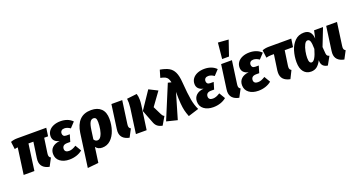

<svg xmlns="http://www.w3.org/2000/svg" viewBox="-55 -1703 5185 2789"><g transform="rotate(-20 2537.5 -309.0)"><path d="M464 -179Q462 -161 462 -154Q462 -135 468.5 -123.5Q475 -112 491 -103L427 18Q292 -9 292 -128Q292 -144 295 -163L330 -406H254L198 0H32L88 -406Q61 -405 39 -397L24 -514Q70 -532 125 -532H575L557 -406H497Z M537 -140Q537 -201 577.5 -239Q618 -277 692 -284Q591 -307 591 -393Q591 -440 617 -475.5Q643 -511 690.5 -531Q738 -551 800 -551Q854 -551 901 -534Q948 -517 983 -481L908 -401Q862 -434 818 -434Q788 -434 771.5 -418.5Q755 -403 755 -376Q755 -353 769 -339.5Q783 -326 812 -326H864L832 -219H786Q745 -219 726 -202Q707 -185 707 -155Q707 -130 723.5 -116Q740 -102 772 -102Q798 -102 824 -111.5Q850 -121 883 -142L938 -49Q900 -17 847.5 0.5Q795 18 736 18Q648 18 592.5 -24Q537 -66 537 -140Z M1482 -339Q1482 -247 1454.5 -165Q1427 -83 1373 -32.5Q1319 18 1243 18Q1178 18 1144 -29L1111 207L942 224L1013 -293Q1031 -419 1095.5 -485Q1160 -551 1273 -551Q1372 -551 1427 -497Q1482 -443 1482 -339ZM1312 -350Q1312 -394 1300 -410.5Q1288 -427 1263 -427Q1230 -427 1210 -392Q1190 -357 1179 -275L1160 -139Q1179 -105 1213 -105Q1247 -105 1269.5 -144.5Q1292 -184 1302 -240.5Q1312 -297 1312 -350Z M1700 -179Q1698 -161 1698 -154Q1698 -135 1704.5 -123.5Q1711 -112 1727 -103L1663 18Q1528 -9 1528 -126Q1528 -144 1531 -163L1582 -532H1749Z M2050 -89 1976 -280 2158 -550 2291 -483 2143 -279 2208 -147Q2217 -130 2225 -121.5Q2233 -113 2247 -107L2174 18Q2128 10 2097.5 -14Q2067 -38 2050 -89ZM1821 -388Q1826 -435 1826 -463Q1826 -492 1822 -526L1977 -544Q1991 -502 1991 -447Q1991 -413 1985 -368L1933 0H1767Z M2659 -477Q2673 -290 2690 -198Q2707 -106 2742 -34L2579 17Q2557 -39 2546 -85Q2535 -131 2529.5 -198.5Q2524 -266 2524 -377L2408 18L2242 -23L2458 -543L2510 -530Q2501 -569 2488 -590.5Q2475 -612 2450 -624.5Q2425 -637 2379 -646L2413 -761Q2498 -746 2547.5 -718.5Q2597 -691 2624.5 -634.5Q2652 -578 2659 -477Z M2761 -140Q2761 -201 2801.5 -239Q2842 -277 2916 -284Q2815 -307 2815 -393Q2815 -440 2841 -475.5Q2867 -511 2914.5 -531Q2962 -551 3024 -551Q3078 -551 3125 -534Q3172 -517 3207 -481L3132 -401Q3086 -434 3042 -434Q3012 -434 2995.5 -418.5Q2979 -403 2979 -376Q2979 -353 2993 -339.5Q3007 -326 3036 -326H3088L3056 -219H3010Q2969 -219 2950 -202Q2931 -185 2931 -155Q2931 -130 2947.5 -116Q2964 -102 2996 -102Q3022 -102 3048 -111.5Q3074 -121 3107 -142L3162 -49Q3124 -17 3071.5 0.5Q3019 18 2960 18Q2872 18 2816.5 -24Q2761 -66 2761 -140Z M3396 -179Q3394 -161 3394 -154Q3394 -135 3400.5 -123.5Q3407 -112 3423 -103L3359 18Q3224 -9 3224 -126Q3224 -144 3227 -163L3278 -532H3445ZM3503 -830 3423 -596H3317L3341 -842Z M3458 -140Q3458 -201 3498.5 -239Q3539 -277 3613 -284Q3512 -307 3512 -393Q3512 -440 3538 -475.5Q3564 -511 3611.5 -531Q3659 -551 3721 -551Q3775 -551 3822 -534Q3869 -517 3904 -481L3829 -401Q3783 -434 3739 -434Q3709 -434 3692.5 -418.5Q3676 -403 3676 -376Q3676 -353 3690 -339.5Q3704 -326 3733 -326H3785L3753 -219H3707Q3666 -219 3647 -202Q3628 -185 3628 -155Q3628 -130 3644.5 -116Q3661 -102 3693 -102Q3719 -102 3745 -111.5Q3771 -121 3804 -142L3859 -49Q3821 -17 3768.5 0.5Q3716 18 3657 18Q3569 18 3513.5 -24Q3458 -66 3458 -140Z M4182 -179Q4180 -159 4180 -154Q4180 -135 4186.5 -123.5Q4193 -112 4209 -103L4149 18Q4011 -9 4011 -129Q4011 -151 4013 -163L4048 -406H4009Q3966 -406 3928 -395L3913 -514Q3957 -532 4016 -532H4362L4344 -406H4215Z M4689 -413 4715 -532H4853L4747 -261L4755 -160Q4757 -136 4767.5 -124Q4778 -112 4798 -108L4728 18Q4638 6 4631 -78L4630 -100Q4600 -40 4562.5 -11Q4525 18 4472 18Q4400 18 4358 -34Q4316 -86 4316 -184Q4316 -272 4341 -356Q4366 -440 4421.5 -495.5Q4477 -551 4562 -551Q4622 -551 4653.5 -515.5Q4685 -480 4689 -413ZM4483 -189Q4483 -145 4493.5 -125Q4504 -105 4524 -105Q4578 -105 4626 -276Q4625 -361 4613.5 -394Q4602 -427 4575 -427Q4546 -427 4525 -385.5Q4504 -344 4493.5 -288Q4483 -232 4483 -189Z M5020 -179Q5018 -161 5018 -154Q5018 -135 5024.5 -123.5Q5031 -112 5047 -103L4983 18Q4848 -9 4848 -126Q4848 -144 4851 -163L4902 -532H5069Z"/></g></svg>

Font: Fira Sans Condensed ExtraBold
Style: Italic
Weight: 800
Width: 3
Italic angle: -8°
Designer: bBox Type GmbH & Carrois Corporate GbR & Edenspiekermann AG
Foundry: bBox Type GmbH & Carrois Corporate GbR & Edenspiekermann AG
Version: Version 4.301